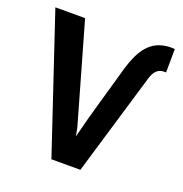

<svg xmlns="http://www.w3.org/2000/svg" viewBox="-129 -834 901 947"><g transform="rotate(20 321.0 -360.0)"><path d="M309 -193 161 -711H5L243 0H395L556 -540C564 -567 582 -596 614 -596H628L629 -719L610 -720C497 -720 457 -636 429 -548C392 -414 352 -285 318 -148Z"/></g></svg>

Font: Asimov
Style: Regular
Weight: 500
Designer: Google
Version: Version 2.000980; 2014